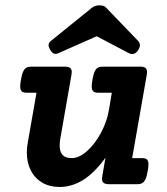

<svg xmlns="http://www.w3.org/2000/svg" viewBox="-20 -707 640 737"><path d="M544.4 -430.7Q544.4 -428.2 543.5 -420.4L487.3 -100.1H524.9Q538.1 -100.1 543.9 -95Q549.8 -89.8 549.8 -75.7Q549.8 -65.9 546.9 -50.3Q543.5 -29.8 538.3 -19Q533.2 -8.3 526.1 -4.2Q519 0 507.3 0H397.9Q384.3 0 377.9 -4.9Q371.6 -9.8 371.6 -20.5Q371.6 -22.9 372.6 -30.8L384.8 -101.6Q342.8 -43.5 299.3 -16.4Q255.9 10.7 209 10.7Q170.4 10.7 142.1 -5.9Q113.8 -22.5 98.4 -52.5Q83 -82.5 83 -121.6Q83 -140.6 86.4 -158.2L120.1 -351.1H82.5Q69.3 -351.1 63.5 -356.4Q57.6 -361.8 57.6 -376Q57.6 -386.2 60.5 -401.4Q64 -421.9 69.1 -432.6Q74.2 -443.4 81.3 -447.3Q88.4 -451.2 100.1 -451.2H229Q242.7 -451.2 249 -446.3Q255.4 -441.4 255.4 -430.7Q255.4 -428.2 254.4 -420.4L211.9 -177.2Q209 -162.1 209 -148.9Q209 -125 220 -112.5Q231 -100.1 255.4 -100.1Q283.7 -100.1 314.2 -127.2Q344.7 -154.3 367.9 -197.8Q391.1 -241.2 398.4 -286.1L409.2 -351.1H356.9Q343.8 -351.1 337.9 -356.4Q332 -361.8 332 -376Q332 -386.2 335 -401.4Q338.4 -421.9 343.5 -432.6Q348.6 -443.4 355.7 -447.3Q362.8 -451.2 374.5 -451.2H518.1Q531.7 -451.2 538.1 -446.3Q544.4 -441.4 544.4 -430.7ZM387.2 -677.7 509.8 -550.3Q517.1 -543 517.1 -533.2Q517.1 -525.4 510.7 -515.1Q501 -499.5 487.3 -499.5Q481.4 -499.5 475.6 -502.4L351.1 -567.9L203.1 -502.4Q197.3 -500 193.4 -500Q181.2 -500 171.9 -517.1Q166.5 -526.4 166.5 -533.7Q166.5 -543 175.8 -550.3L333.5 -677.7Q345.2 -686.5 361.8 -686.5Q379.9 -686.5 387.2 -677.7Z"/></svg>

Font: Courier Prime
Style: Bold Italic
Weight: 700
Italic angle: -10°
Designer: Alan Dague-Greene
Foundry: Quote-Unquote Apps
Version: Version 3.018